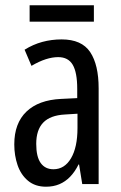

<svg xmlns="http://www.w3.org/2000/svg" viewBox="-20 -696 456 726"><path d="M213 -547Q289 -547 321 -499Q353 -451 353 -362V0H291L279 -74H277Q263 -46 245 -27.5Q227 -9 204.5 0.5Q182 10 154 10Q113 10 86 -12.5Q59 -35 46.5 -71.5Q34 -108 34 -150Q34 -230 80 -274Q126 -318 211 -322L272 -325V-360Q272 -422 255 -451Q238 -480 200 -480Q178 -480 153 -472Q128 -464 99 -447L73 -508Q105 -528 140 -537.5Q175 -547 213 -547ZM225 -263Q170 -260 143.5 -232.5Q117 -205 117 -152Q117 -103 134 -79.5Q151 -56 182 -56Q224 -56 248.5 -97.5Q273 -139 273 -212V-266ZM335 -676V-614H92V-676Z"/></svg>

Font: Noto Sans Devanagari ExtraCondensed
Style: Regular
Weight: 400
Width: 2
Designer: Jelle Bosma - Monotype Design Team
Foundry: Monotype Imaging Inc.
Version: Version 2.006